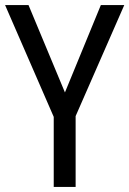

<svg xmlns="http://www.w3.org/2000/svg" viewBox="-20 -734 508 754"><path d="M235 -371 92 -714H0L191 -275V0H277V-278L468 -714H376Z"/></svg>

Font: Noto Sans Oriya Cond
Style: Regular
Weight: 400
Width: 3
Designer: Amélie Bonet and Sol Matas
Foundry: Google LLC
Version: Version 2.006